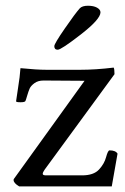

<svg xmlns="http://www.w3.org/2000/svg" viewBox="-20 -662 444 682"><path d="M336.9 -618.2Q336.9 -593.8 267.1 -539.6Q197.3 -485.4 185.1 -485.4Q172.9 -485.4 172.9 -498Q172.9 -506.8 210 -560.5Q247.1 -614.3 263.7 -632.8Q272.5 -641.6 292.5 -641.6Q312.5 -641.6 324.7 -634.8Q336.9 -627.9 336.9 -618.2ZM143.6 -39.1H271.5Q312.5 -39.1 331.5 -59.6Q350.6 -80.1 356.9 -104Q363.3 -127.9 369.1 -127.9Q390.6 -127.9 397.5 -116.2L377 0H47.9Q28.3 -11.7 28.3 -22.5Q28.3 -25.4 29.3 -26.4L280.3 -375L134.8 -376Q115.2 -376 102.5 -366.7Q89.8 -357.4 85.4 -347.7Q81.1 -337.9 76.7 -322.8Q72.3 -307.6 70.3 -303.2Q68.4 -298.8 52.7 -298.8Q37.1 -298.8 37.1 -302.2Q37.1 -305.7 43.9 -348.1Q50.8 -390.6 52.7 -419.9Q110.4 -414.1 145.5 -414.1H264.6Q319.3 -414.1 383.8 -421.9Q386.7 -417 386.7 -398.4L138.7 -59.6Q131.8 -49.8 131.8 -44.4Q131.8 -39.1 143.6 -39.1Z"/></svg>

Font: CrimsonText-Roman
Style: Roman
Weight: 400
Version: Version 0.13